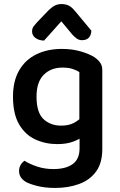

<svg xmlns="http://www.w3.org/2000/svg" viewBox="-20 -726 589 946"><path d="M262 -16Q204 -16 154 -39Q104 -62 74 -113.5Q44 -165 44 -250Q44 -327 74.5 -379.5Q105 -432 159.5 -458.5Q214 -485 285 -485Q336 -485 378.5 -472.5Q421 -460 447 -443Q464 -431 474 -416.5Q484 -402 484 -380V-69H371V-371Q357 -380 337 -386.5Q317 -393 288 -393Q231 -393 195.5 -357.5Q160 -322 160 -250Q160 -171 194.5 -139Q229 -107 281 -107Q319 -107 343 -120Q367 -133 383 -149L388 -53Q370 -39 338.5 -27.5Q307 -16 262 -16ZM372 5V-94H484V9Q484 77 453.5 119Q423 161 370 180.5Q317 200 252 200Q201 200 162.5 190Q124 180 107 170Q74 150 74 117Q74 99 82 86Q90 73 101 66Q125 82 162.5 94.5Q200 107 243 107Q304 107 338 82.5Q372 58 372 5ZM337 -555 282 -621Q258 -593 238 -571.5Q218 -550 197 -526Q170 -527 154 -539.5Q138 -552 138 -571Q138 -586 146 -596.5Q154 -607 168 -622L219 -675Q234 -690 249 -698Q264 -706 283 -706Q303 -706 318.5 -698.5Q334 -691 351 -670L430 -575Q430 -556 419 -542Q408 -528 384 -528Q370 -528 359 -535.5Q348 -543 337 -555Z"/></svg>

Font: BalooTamma2SemiBold
Style: Regular
Weight: 600
Designer: Divya Kowshik, Shuchita Grover and Ek Type
Foundry: Ek Type
Version: Version 1.700